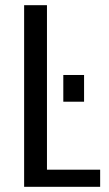

<svg xmlns="http://www.w3.org/2000/svg" viewBox="-20 -720 419 740"><path d="M73 0V-700H161V-66H366V0ZM224 -328V-431H304V-328Z"/></svg>

Font: Homenaje
Style: Regular
Weight: 400
Designer: Constanza Artigas Preller, Agustina Mingote
Foundry: Constanza Artigas Preller, Agustina Mingote
Version: Version 1.100